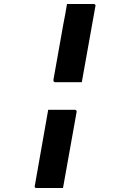

<svg xmlns="http://www.w3.org/2000/svg" viewBox="-20 -780 640 960"><path d="M315 -760Q348 -760 381 -760Q414 -760 448 -760Q450 -760 452 -759.5Q454 -759 455 -757Q457 -756 457.5 -753.5Q458 -751 457 -749L389 -369Q355 -369 322 -369Q289 -369 256 -369Q251 -369 249 -372Q247 -375 247 -380L297 -661Q302 -686 306.5 -710.5Q311 -735 315 -760ZM221 -231Q254 -231 287 -231Q320 -231 354 -231Q359 -231 361.5 -228Q364 -225 363 -220L295 160Q261 160 228 160Q195 160 162 160Q159 160 156.5 158.5Q154 157 153.5 154.5Q153 152 154 149Z"/></svg>

Font: RecMonoLinear Nerd Font Mono
Style: Bold Italic
Weight: 700
Italic angle: -10°
Monospace: yes
Version: Version 1.085; ttfautohint (v1.8.4.7-5d5b);Nerd Fonts 3.2.1